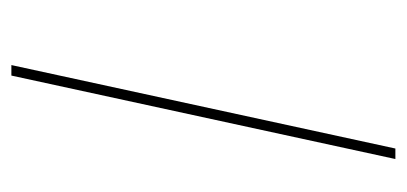

<svg xmlns="http://www.w3.org/2000/svg" viewBox="-204 -494 698 329"><g transform="rotate(90 144.5 -329.0)"><path d="M234 -658H252L109 0H91Z"/></g></svg>

Font: Ysabeau Thin
Style: Italic
Weight: 200
Italic angle: -12°
Designer: Christian Thalmann (Catharsis Fonts)
Version: Version 0.003